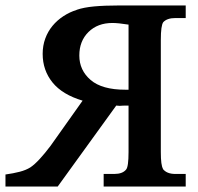

<svg xmlns="http://www.w3.org/2000/svg" viewBox="-36 -682 723 702"><path d="M-16 -44Q13 -48 36 -54Q59 -60 75 -70Q90 -80 109 -100.5Q128 -121 149 -149L266 -314Q192 -336 156 -380.5Q120 -425 120 -485Q120 -515 129.5 -541Q139 -567 156 -587.5Q173 -608 196 -623Q219 -638 245 -646H244Q270 -655 308 -658.5Q346 -662 398 -662H643V-616H605Q575 -616 561 -601Q552 -589 552 -536V-126Q552 -77 560 -65H559Q573 -46 605 -46H643V0H343V-46H382Q412 -46 425 -62Q434 -72 434 -126V-296H421Q413 -296 409 -295.5Q405 -295 402 -295Q397 -295 389 -296L175 0H-16ZM434 -592Q396 -598 375 -598Q321 -598 287.5 -565Q254 -532 254 -479Q254 -425 295.5 -389.5Q337 -354 422 -354H434Z"/></svg>

Font: New Athena Unicode
Style: Bold
Weight: 700
Designer: J. Rusten 1997; rev. by R. Hancock 2001, 2002, rev. by D. Mastronarde 2002-2021
Foundry: Society for Classical Studies (formerly American Philological Association)
Version: Version 5.008